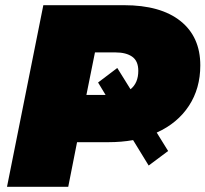

<svg xmlns="http://www.w3.org/2000/svg" viewBox="-20 -720 792 740"><path d="M628 -138 553 -82 493 -180Q448 -172 398 -172H277L243 0H7L147 -700H458Q599 -700 675.5 -639Q752 -578 752 -468Q752 -379 708 -312Q664 -245 584 -209ZM313 -354H387L358 -402L432 -458L483 -376Q513 -400 513 -447Q513 -485 489.5 -501.5Q466 -518 425 -518H346Z"/></svg>

Font: Montserrat Black
Style: Italic
Weight: 900
Italic angle: -11.3°
Designer: Julieta Ulanovsky
Foundry: Julieta Ulanovsky
Version: Version 9.000; ttfautohint (v1.8.4.7-5d5b)